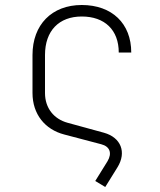

<svg xmlns="http://www.w3.org/2000/svg" viewBox="-20 -580 640 768"><path d="M361 144 401 168 450 89C487 29 464 -30 396 -49L250 -89C196 -104 160 -147 160 -208V-360C160 -457 216 -514 307 -514C399 -514 455 -460 455 -370H505C505 -486 428 -560 307 -560C187 -560 110 -481 110 -360V-208C110 -123 160 -62 237 -42L385 -3C420 6 429 33 410 65Z"/></svg>

Font: JetBrains Mono Thin
Style: Regular
Weight: 100
Monospace: yes
Designer: Philipp Nurullin, Konstantin Bulenkov
Foundry: JetBrains
Version: Version 2.305